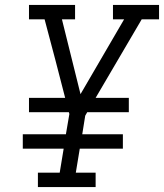

<svg xmlns="http://www.w3.org/2000/svg" viewBox="-20 -755 662 775"><path d="M133 0V-58H221L237 -155H72V-213H246L260 -295L258 -302H97V-360H243L204 -511L160 -677H97V-735H283V-677H230L305 -375L481 -677H436V-735H622V-677H552L366 -360H500V-302H332L324 -288L312 -213H476V-155H302L286 -58H366V0Z"/></svg>

Font: Iosevka Etoile Light Oblique
Style: Regular
Weight: 300
Italic angle: -9°
Designer: Belleve Invis
Foundry: Belleve Invis
Version: Version 15.5.2; ttfautohint (v1.8.4)